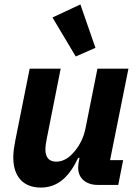

<svg xmlns="http://www.w3.org/2000/svg" viewBox="-20 -835 622 867"><path d="M322 -580 411 -619 343 -815 217 -756ZM114 -525 49 -200C44 -173 40 -150 40 -124C40 -38 85 12 164 12C244 12 294 -40 333 -122H339L336 -107C335 -102 333 -88 333 -77C333 -28 371 0 421 0H514L536 -112H477L560 -525H420L366 -255C358 -215 341 -181 318 -153C295 -125 268 -105 234 -105C200 -105 185 -126 185 -160C185 -175 188 -194 192 -213L254 -525Z"/></svg>

Font: LVC Sans
Style: Bold Italic
Weight: 700
Italic angle: -11.31°
Designer: Mike Abbink, Paul van der Laan, Pieter van Rosmalen
Foundry: Bold Monday
Version: Version 3.0